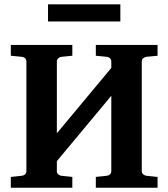

<svg xmlns="http://www.w3.org/2000/svg" viewBox="-20 -882 790 902"><path d="M720.2 0H430.2V-50.8L481 -56.2Q490.2 -57.1 496.6 -62.7Q502.9 -68.4 502.9 -78.1V-432.1L247.1 -125V-78.1Q247.1 -68.4 253.9 -62.7Q260.7 -57.1 269 -56.2L319.8 -50.8V0H30.8V-50.8L82 -56.2Q91.3 -57.1 97.7 -62.7Q104 -68.4 104 -78.1V-592.8Q104 -602.5 97.7 -608.4Q91.3 -614.3 82 -615.2L30.8 -620.1V-670.9H319.8V-620.1L269 -615.2Q260.7 -614.3 253.9 -608.4Q247.1 -602.5 247.1 -592.8V-255.9L502.9 -563V-592.8Q502.9 -602.5 496.6 -608.4Q490.2 -614.3 481 -615.2L430.2 -620.1V-670.9H720.2V-620.1L668 -615.2Q660.2 -614.3 653.1 -608.4Q646 -602.5 646 -592.8V-78.1Q646 -68.4 653.1 -62.7Q660.2 -57.1 668 -56.2L720.2 -50.8ZM545.4 -781.2H205.6V-861.8H545.4Z"/></svg>

Font: Charis
Style: Bold
Weight: 700
Designer: Walt Agee, Miriam Martin, Annie Olsen, Victor Gaultney, Lorna Priest, Alan Ward, Bob Hallissy, Martin Hosken, Sharon Cor
Foundry: SIL Global
Version: Version 7.000